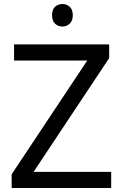

<svg xmlns="http://www.w3.org/2000/svg" viewBox="-20 -1028 612 955"><path d="M533 -93H38V-161L414 -727H50V-807H523V-739L147 -173H533ZM291 -1008Q311 -1008 326.5 -994.5Q342 -981 342 -952Q342 -924 326.5 -910Q311 -896 291 -896Q269 -896 254 -910Q239 -924 239 -952Q239 -981 254 -994.5Q269 -1008 291 -1008Z"/></svg>

Font: Noto Sans Telugu UI
Style: Regular
Weight: 400
Designer: Jelle Bosma - Monotype Design Team
Foundry: Monotype Imaging Inc.
Version: Version 2.005; ttfautohint (v1.8.4.7-5d5b)